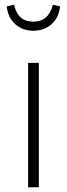

<svg xmlns="http://www.w3.org/2000/svg" viewBox="-20 -786 281 806"><path d="M143 -522V0H98V-522ZM8 -759 39 -766Q55 -695 120 -695Q184 -695 202 -766L232 -759Q227 -712 196.5 -684.5Q166 -657 120 -657Q75 -657 44.5 -684Q14 -711 8 -759Z"/></svg>

Font: Fira Sans Condensed ExtraLight
Style: Regular
Weight: 275
Width: 3
Designer: Carrois Corporate & Edenspiekermann AG
Foundry: Carrois Corporate GbR & Edenspiekermann AG
Version: Version 4.203